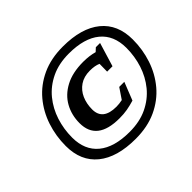

<svg xmlns="http://www.w3.org/2000/svg" viewBox="-157 -954 1201 1201"><g transform="rotate(-45 443.5 -353.5)"><path d="M515.5 -719Q679 -719 767.8 -646.8Q856.5 -574.5 856.5 -441Q856.5 -352.5 829.5 -271.2Q802.5 -190 748.8 -126Q695 -62 615 -25Q535 12 429.5 12Q266 12 177.2 -60.2Q88.5 -132.5 88.5 -266Q88.5 -354.5 115.5 -435.8Q142.5 -517 196.2 -581Q250 -645 330 -682Q410 -719 515.5 -719ZM433.5 -45.5Q523 -45.5 590 -77.5Q657 -109.5 701.8 -164.2Q746.5 -219 768.8 -288.2Q791 -357.5 791 -432Q791 -543 719.2 -602.2Q647.5 -661.5 511 -661.5Q422 -661.5 355 -629.5Q288 -597.5 243.2 -542.8Q198.5 -488 176.2 -418.8Q154 -349.5 154 -275Q154 -164 225.8 -104.8Q297.5 -45.5 433.5 -45.5ZM486.5 -215.5Q512 -215.5 539.5 -221.5L586.5 -291H631.5L584.5 -172Q549.5 -161.5 518.5 -156Q487.5 -150.5 449 -150.5Q250.5 -150.5 250.5 -306Q250.5 -377 282.5 -435Q314.5 -493 378.8 -527.2Q443 -561.5 538.5 -561.5Q591 -561.5 636 -549L658.5 -570H696L648 -412H600.5L601.5 -480Q573 -493 528.5 -493Q475.5 -493 439.5 -468.5Q403.5 -444 385.2 -402.8Q367 -361.5 367 -311Q367 -215.5 486.5 -215.5Z"/></g></svg>

Font: Newsreader Caption SemiBold
Style: Italic
Weight: 600
Italic angle: -17°
Designer: Hugues Gentile
Foundry: Production Type
Version: Version 1.001